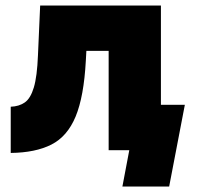

<svg xmlns="http://www.w3.org/2000/svg" viewBox="-20 -546 718 698"><path d="M19 10V-158Q49 -159 70 -173.5Q91 -188 103 -228Q115 -268 118 -345L126 -526H565V0H375V-361H294L292 -325Q285 -195 255 -122.5Q225 -50 167 -20.5Q109 9 19 10ZM425 132 450 0H375V-165H652L595 132Z"/></svg>

Font: Raleway Black
Style: Regular
Weight: 900
Designer: Matt McInerney, Pablo Impallari, Rodrigo Fuenzalida
Foundry: Matt McInerney, Pablo Impallari, Rodrigo Fuenzalida
Version: Version 4.026